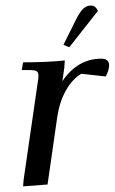

<svg xmlns="http://www.w3.org/2000/svg" viewBox="-20 -663 412 690"><path d="M58.1 -411.1 63 -439Q149.4 -439 212.9 -445.8L210.9 -418L204.1 -371.1Q258.8 -452.1 344.2 -452.1Q372.1 -452.1 372.1 -428.2Q372.1 -410.2 359.9 -388.2L272 -397.9Q240.2 -378.9 217.3 -338.6Q194.3 -298.3 186 -244.1L150.9 0L63 6.8L64.9 -17.1L115.2 -363.8Q118.2 -380.9 118.2 -391.1Q118.2 -402.8 111.8 -407Q105.5 -411.1 87.9 -411.1ZM208 -502 253.9 -594.2Q267.6 -621.1 279.5 -632.1Q291.5 -643.1 307.1 -643.1Q322.8 -643.1 332 -624L229 -493.2Z"/></svg>

Font: Dihjauti S
Style: Bold Italic
Weight: 700
Italic angle: -9°
Designer: T. Christopher White
Version: Version 3.0.0